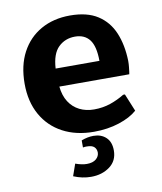

<svg xmlns="http://www.w3.org/2000/svg" viewBox="-84 -607 748 887"><g transform="rotate(-10 290.0 -163.5)"><path d="M321.3 9.8Q237.8 9.8 175.3 -23.4Q112.8 -56.6 78.1 -118.4Q43.5 -180.2 43.5 -264.2Q43.5 -349.6 76.2 -410.9Q108.9 -472.2 167.7 -505.4Q226.6 -538.6 304.2 -538.6Q384.3 -538.6 433.8 -506.6Q483.4 -474.6 507.3 -417.7Q531.2 -360.8 533.2 -285.6Q533.2 -270 531.7 -256.6Q530.3 -243.2 529.1 -234.4Q527.8 -225.6 527.3 -223.6H199.2Q203.6 -180.7 222.4 -151.4Q241.2 -122.1 271.5 -106.9Q301.8 -91.8 339.4 -91.8Q380.9 -91.8 416.5 -104Q452.1 -116.2 482.9 -135.3H491.2L524.9 -53.2Q493.7 -25.4 439.7 -7.8Q385.7 9.8 321.3 9.8ZM196.8 -308.6H402.3Q401.9 -377.4 378.4 -408Q355 -438.5 310.1 -438.5Q263.7 -438.5 232.2 -408Q200.7 -377.4 196.8 -308.6ZM272 212.4Q230.5 212.4 189.9 195.3L209.5 139.6Q224.6 145 238 147.7Q251.5 150.4 262.7 150.4Q291 150.4 306.2 137.5Q321.3 124.5 321.3 106.4Q320.8 90.3 310.5 80.6Q300.3 70.8 275.9 70.8Q272 70.8 267.3 71Q262.7 71.3 257.8 72.3V39.1Q287.1 27.8 314.5 27.8Q350.6 27.8 373.3 49.1Q396 70.3 396 110.4Q396 158.7 359.9 185.5Q323.7 212.4 272 212.4Z"/></g></svg>

Font: Comme
Style: Bold
Weight: 700
Version: Version 1.000;gftools[0.9.27]